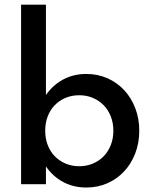

<svg xmlns="http://www.w3.org/2000/svg" viewBox="-20 -802 665 836"><path d="M180 -781.8V-388.2Q210.5 -432.3 255.5 -456.1Q300.5 -480 355.5 -480Q405.9 -480 448.2 -461.1Q490.5 -442.3 521.1 -409.1Q551.8 -375.9 569.1 -330.7Q586.4 -285.5 586.4 -232.7Q586.4 -180 569.1 -134.8Q551.8 -89.5 521.1 -56.4Q490.5 -23.2 448.2 -4.3Q405.9 14.5 355.5 14.5Q300.5 14.5 255.5 -9.3Q210.5 -33.2 180 -77.3V0H71.8V-781.8ZM325 -78.2Q357.3 -78.2 384.5 -89.8Q411.8 -101.4 431.6 -121.8Q451.4 -142.3 462.5 -170.7Q473.6 -199.1 473.6 -232.7Q473.6 -266.4 462.5 -294.8Q451.4 -323.2 431.6 -343.6Q411.8 -364.1 384.5 -375.7Q357.3 -387.3 325 -387.3Q292.7 -387.3 265.5 -375.9Q238.2 -364.5 218.4 -344.1Q198.6 -323.6 187.7 -295.2Q176.8 -266.8 176.8 -232.7Q176.8 -199.1 187.7 -170.7Q198.6 -142.3 218.4 -121.8Q238.2 -101.4 265.5 -89.8Q292.7 -78.2 325 -78.2Z"/></svg>

Font: Spartan MB SemBd
Style: Regular
Weight: 600
Designer: Matt Bailey, Mirko Velimirovic
Foundry: Matt Bailey
Version: Version 1.005